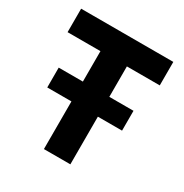

<svg xmlns="http://www.w3.org/2000/svg" viewBox="-162 -827 918 956"><g transform="rotate(30 297.0 -349.0)"><path d="M512 -274H373V0H221V-274H82V-388H221V-563H32V-698H562V-563H373V-388H512Z"/></g></svg>

Font: IBM Plex Sans
Style: Regular
Weight: 400
Designer: Mike Abbink, Paul van der Laan, Pieter van Rosmalen
Foundry: Bold Monday
Version: Version 3.201